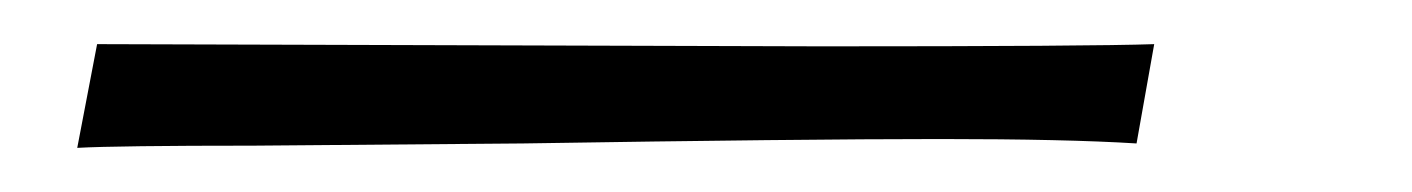

<svg xmlns="http://www.w3.org/2000/svg" viewBox="-20 -20 640 87"><path d="M24 0 352 1Q475 1 503 0L495 45Q463 43 406 43Q343 43 217 45L95 46Q33 46 15 47Z"/></svg>

Font: Charmonman
Style: Regular
Weight: 400
Designer: Ekaluck Peanpanawate
Foundry: Cadson Demak Co.,Ltd.
Version: Version 1.000; ttfautohint (v1.6)